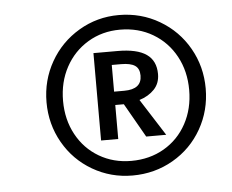

<svg xmlns="http://www.w3.org/2000/svg" viewBox="-42 -796 726 602"><g transform="rotate(-5 320.5 -494.5)"><path d="M604 -494Q604 -425 571 -367Q538 -309 480 -275.5Q422 -242 352 -242Q284 -242 226.5 -275.5Q169 -309 136 -367Q103 -425 103 -494Q103 -563 136 -621Q169 -679 226.5 -713Q284 -747 352 -747Q422 -747 480 -713Q538 -679 571 -621Q604 -563 604 -494ZM552 -494Q552 -553 526.5 -600Q501 -647 455.5 -674Q410 -701 352 -701Q296 -701 251 -674Q206 -647 180.5 -600Q155 -553 155 -494Q155 -435 180.5 -388Q206 -341 251 -314.5Q296 -288 352 -288Q410 -288 455.5 -314.5Q501 -341 526.5 -388Q552 -435 552 -494ZM394 -476 468 -360H405L344 -467H317V-360H263V-635H339Q400 -635 429.5 -614.5Q459 -594 459 -552Q459 -523 441 -504Q423 -485 394 -476ZM317 -509H349Q404 -509 404 -552Q404 -574 390 -583.5Q376 -593 346 -593H317Z"/></g></svg>

Font: Fira Sans TEST Book
Style: Italic
Weight: 350
Italic angle: -8°
Designer: Carrois Corporate & Edenspiekermann AG
Foundry: Carrois Corporate GbR & Edenspiekermann AG
Version: Version 4.201